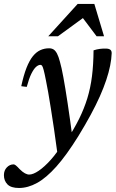

<svg xmlns="http://www.w3.org/2000/svg" viewBox="-82 -700 594 980"><path d="M54.5 -256.5 26.5 -260Q38.5 -316 53.2 -353.5Q68 -391 85.5 -412.8Q103 -434.5 123.8 -444Q144.5 -453.5 168.5 -453.5Q182 -453.5 191.5 -447.5Q201 -441.5 209 -426.5Q217 -411.5 224 -384.5Q232 -357 241.5 -305.5Q251 -254 263.2 -173.2Q275.5 -92.5 290.5 22.5L213 97Q202.5 17.5 193.5 -43Q184.5 -103.5 177.2 -149Q170 -194.5 164 -228.8Q158 -263 152.5 -289.5Q145.5 -325.5 141 -342.2Q136.5 -359 133 -364Q129.5 -369 124.5 -369Q114 -369 102.2 -358.8Q90.5 -348.5 78.2 -324Q66 -299.5 54.5 -256.5ZM240.5 29 259 15Q296 -41.5 321.8 -93.5Q347.5 -145.5 363.8 -198.5Q380 -251.5 387.5 -311.2Q395 -371 395.5 -443Q412 -448.5 427.8 -450.5Q443.5 -452.5 458.5 -452Q473.5 -452 481 -446.2Q488.5 -440.5 488 -427.5Q487 -398.5 480.2 -364.8Q473.5 -331 460.5 -292Q447.5 -253 427.8 -208.5Q408 -164 380.5 -113.2Q353 -62.5 317.5 -4.5Q257.5 92 205.8 150Q154 208 107.2 233.8Q60.5 259.5 15 259.5Q-26 259.5 -44 241Q-62 222.5 -62 194Q-62 170 -47.2 154.5Q-32.5 139 -12.5 139Q-8 139 -1.2 144.2Q5.5 149.5 19 164Q33 178 45 184.5Q57 191 67 191Q87 191 115.8 171.5Q144.5 152 177 115.8Q209.5 79.5 240.5 29ZM164.5 -515 314.5 -680H399.5L449 -515H411L333 -618.5H356L214 -515Z"/></svg>

Font: Newsreader 16pt Medium
Style: Italic
Weight: 500
Italic angle: -17°
Designer: Hugues Gentile
Foundry: Production Type
Version: Version 1.003